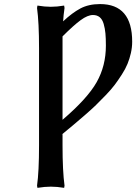

<svg xmlns="http://www.w3.org/2000/svg" viewBox="-20 -678 663 934"><path d="M227.1 -645Q257.8 -645 292 -650.9L293.9 -639.2Q288.6 -602.5 287.1 -574.2Q330.6 -615.2 370.8 -636.7Q411.1 -658.2 466.8 -658.2Q623 -658.2 623 -475.1Q623 -447.8 616.7 -419.9Q610.4 -392.1 600.3 -367.4Q590.3 -342.8 572.5 -315.2Q554.7 -287.6 538.1 -265.4Q521.5 -243.2 494.6 -215.3Q467.8 -187.5 447 -167.2Q426.3 -147 393.1 -118.2Q359.9 -89.4 337.4 -70.6Q314.9 -51.8 278.8 -22L284.2 -25.9V28.8Q284.2 153.8 293.9 225.1L292 235.8Q257.8 230 227.1 230Q198.2 230 162.1 235.8L160.2 225.1Q169.9 157.2 169.9 28.8V-442.9Q169.9 -568.8 160.2 -639.2L162.1 -650.9Q197.8 -645 227.1 -645ZM432.1 -605Q406.7 -605 372.8 -580.3Q338.9 -555.7 284.2 -501V-95.2Q405.8 -199.2 450.4 -278.6Q495.1 -357.9 495.1 -456.1Q495.1 -491.2 492.9 -515.4Q490.7 -539.6 484.4 -561.5Q478 -583.5 465.1 -594.2Q452.1 -605 432.1 -605Z"/></svg>

Font: Linear Smooth
Style: Bold
Weight: 700
Designer: Philipp H. Poll, Flanker
Foundry: Philipp H. Poll, reworked by Flanker
Version: Version 1.061 | FøM Fix